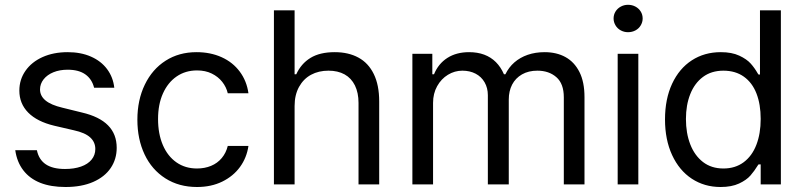

<svg xmlns="http://www.w3.org/2000/svg" viewBox="-20 -749 3270 780"><path d="M254.9 -465.8Q222.7 -465.8 197.3 -455.6Q171.9 -445.3 157.2 -426.8Q142.6 -408.2 142.6 -385.7Q142.6 -359.4 165 -340.8Q187.5 -322.3 233.4 -311.5L312.5 -292Q383.8 -275.4 418.9 -239.7Q454.1 -204.1 454.1 -148.4Q454.1 -102.5 429.7 -66.4Q405.3 -30.3 358.4 -9.8Q311.5 10.7 246.1 10.7Q186.5 10.7 143.6 -6.3Q100.6 -23.4 74.7 -57.1Q48.8 -90.8 42 -138.7H129.9Q137.7 -100.6 166 -81.5Q194.3 -62.5 244.1 -62.5Q281.2 -62.5 309.1 -72.3Q336.9 -82 352.1 -100.6Q367.2 -119.1 367.2 -143.6Q367.2 -171.9 346.2 -190.9Q325.2 -210 280.3 -219.7L200.2 -238.3Q130.9 -254.9 94.7 -291.5Q58.6 -328.1 58.6 -380.9Q58.6 -425.8 83.5 -461.4Q108.4 -497.1 152.8 -517.1Q197.3 -537.1 254.9 -537.1Q308.6 -537.1 349.6 -519Q390.6 -501 415 -468.3Q439.5 -435.5 444.3 -392.6H362.3Q353.5 -427.7 326.7 -446.8Q299.8 -465.8 254.9 -465.8Z M538.1 -262.7Q538.1 -342.8 568.4 -405.3Q598.6 -467.8 652.8 -502.4Q707 -537.1 778.3 -537.1Q835 -537.1 880.4 -516.6Q925.8 -496.1 954.1 -458Q982.4 -419.9 989.3 -370.1H905.3Q899.4 -395.5 882.8 -416.5Q866.2 -437.5 840.3 -450.2Q814.5 -462.9 780.3 -462.9Q733.4 -462.9 697.8 -438.5Q662.1 -414.1 642.1 -369.6Q622.1 -325.2 622.1 -265.6Q622.1 -205.1 641.6 -159.7Q661.1 -114.3 696.8 -89.4Q732.4 -64.5 780.3 -64.5Q811.5 -64.5 837.4 -75.2Q863.3 -85.9 880.9 -106.9Q898.4 -127.9 905.3 -156.2H989.3Q982.4 -108.4 955.1 -70.8Q927.7 -33.2 882.8 -11.2Q837.9 10.7 780.3 10.7Q707 10.7 651.9 -24.4Q596.7 -59.6 567.4 -121.6Q538.1 -183.6 538.1 -262.7Z M1176.8 0H1092.8V-707H1176.8V-447.3H1183.6Q1203.1 -490.2 1241.2 -513.7Q1279.3 -537.1 1339.8 -537.1Q1395.5 -537.1 1436 -515.1Q1476.6 -493.2 1498.5 -448.2Q1520.5 -403.3 1520.5 -336.9V0H1436.5V-331.1Q1436.5 -372.1 1421.9 -401.9Q1407.2 -431.6 1379.9 -446.8Q1352.5 -461.9 1314.5 -461.9Q1274.4 -461.9 1243.7 -445.3Q1212.9 -428.7 1194.8 -396Q1176.8 -363.3 1176.8 -318.4Z M1655.3 -530.3H1736.3V-447.3H1743.2Q1760.7 -490.2 1797.4 -513.7Q1834 -537.1 1885.7 -537.1Q1919.9 -537.1 1947.3 -526.9Q1974.6 -516.6 1994.6 -496.6Q2014.6 -476.6 2027.3 -447.3H2033.2Q2046.9 -475.6 2069.8 -495.6Q2092.8 -515.6 2124 -526.4Q2155.3 -537.1 2192.4 -537.1Q2241.2 -537.1 2277.3 -517.1Q2313.5 -497.1 2334 -456.5Q2354.5 -416 2354.5 -354.5V0H2270.5V-353.5Q2270.5 -409.2 2240.2 -435.5Q2210 -461.9 2163.1 -461.9Q2127 -461.9 2100.6 -446.8Q2074.2 -431.6 2060.5 -405.3Q2046.9 -378.9 2046.9 -344.7V0H1961.9V-362.3Q1961.9 -391.6 1948.7 -414.6Q1935.5 -437.5 1912.1 -449.7Q1888.7 -461.9 1858.4 -461.9Q1827.1 -461.9 1799.8 -445.3Q1772.5 -428.7 1755.9 -398.9Q1739.3 -369.1 1739.3 -331.1V0H1655.3Z M2489.3 -530.3H2573.2V0H2489.3ZM2472.7 -673.8Q2472.7 -689.5 2480.5 -702.1Q2488.3 -714.8 2502 -722.2Q2515.6 -729.5 2531.2 -729.5Q2547.9 -729.5 2561.5 -722.2Q2575.2 -714.8 2583 -702.1Q2590.8 -689.5 2590.8 -673.8Q2590.8 -659.2 2583 -646Q2575.2 -632.8 2561.5 -625.5Q2547.9 -618.2 2531.2 -618.2Q2515.6 -618.2 2502 -625.5Q2488.3 -632.8 2480.5 -646Q2472.7 -659.2 2472.7 -673.8Z M2681.6 -263.7Q2681.6 -346.7 2710.4 -408.7Q2739.3 -470.7 2790.5 -503.9Q2841.8 -537.1 2908.2 -537.1Q2953.1 -537.1 2983.4 -522.9Q3013.7 -508.8 3029.8 -490.7Q3045.9 -472.7 3058.6 -450.2L3061.5 -446.3H3067.4V-707H3152.3V0H3070.3V-81.1H3061.5L3058.6 -77.1Q3044.9 -54.7 3028.8 -36.1Q3012.7 -17.6 2982.4 -3.4Q2952.1 10.7 2907.2 10.7Q2841.8 10.7 2790.5 -22.9Q2739.3 -56.6 2710.4 -119.1Q2681.6 -181.6 2681.6 -263.7ZM3070.3 -265.6Q3070.3 -325.2 3053.2 -369.1Q3036.1 -413.1 3002 -437.5Q2967.8 -461.9 2918.9 -461.9Q2870.1 -461.9 2835.9 -436.5Q2801.8 -411.1 2784.2 -366.7Q2766.6 -322.3 2766.6 -265.6Q2766.6 -208 2784.2 -162.6Q2801.8 -117.2 2835.9 -90.8Q2870.1 -64.5 2918.9 -64.5Q2966.8 -64.5 3001 -89.8Q3035.2 -115.2 3052.7 -160.6Q3070.3 -206.1 3070.3 -265.6Z"/></svg>

Font: Pretendard JP Variable
Style: Regular
Weight: 400
Designer: Base glyphs from Inter by Rasmus Andersson; Hangul glyphs from Noto Sans CJK(Source Han Sans) by Jang Soo-young and Kang
Foundry: Kil Hyung-jin
Version: Version 1.307;Glyphs 3.2 (3192)